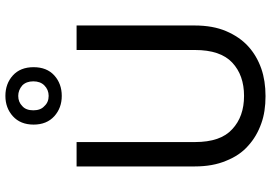

<svg xmlns="http://www.w3.org/2000/svg" viewBox="-167 -835 1009 715"><g transform="rotate(-90 337.5 -477.5)"><path d="M166 -255.9Q166 -160.2 213.9 -117.2Q260.7 -73.2 337.9 -73.2Q415 -73.2 461.9 -117.2Q508.8 -161.1 508.8 -255.9V-696.8H600.1V-256.8Q600.1 -189.5 579.1 -140.1Q557.6 -89.8 522.9 -58.1Q487.8 -25.9 439 -8.8Q394 6.8 336.9 6.8Q278.8 6.8 235.8 -8.8Q187 -25.9 151.9 -58.1Q116.2 -89.4 96.2 -140.1Q75.2 -189.5 75.2 -256.8V-696.8H166ZM262.2 -934.1Q293 -961.9 337.9 -961.9Q383.3 -961.9 414.1 -934.1Q444.8 -906.2 444.8 -856.9Q444.8 -807.6 414.1 -779.8Q383.3 -752 337.9 -752Q293 -752 262.2 -779.8Q231 -808.1 231 -856.9Q231 -905.8 262.2 -934.1ZM299.8 -816.9Q314 -800.8 337.9 -800.8Q360.8 -800.8 377 -816.9Q392.1 -832 392.1 -857.9Q392.1 -883.8 377 -898.9Q359.4 -914.1 337.9 -914.1Q314.9 -914.1 299.8 -898.9Q284.2 -885.3 284.2 -857.9Q284.2 -830.6 299.8 -816.9Z"/></g></svg>

Font: PoppinsZ
Style: Regular
Weight: 400
Designer: Ninad Kale (Devanagari), Jonny Pinhorn (Latin)
Foundry: Indian Type Foundry
Version: Version 3.002;FEAKit 1.0